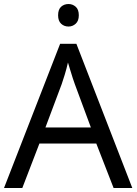

<svg xmlns="http://www.w3.org/2000/svg" viewBox="-20 -935 679 955"><path d="M545 0 459 -221H176L91 0H0L279 -717H360L638 0ZM432 -301 352 -517Q349 -525 342 -546Q335 -567 328.5 -589.5Q322 -612 318 -624Q311 -593 302 -563.5Q293 -534 287 -517L206 -301ZM321 -915Q341 -915 356.5 -901.5Q372 -888 372 -859Q372 -831 356.5 -817Q341 -803 321 -803Q299 -803 284 -817Q269 -831 269 -859Q269 -888 284 -901.5Q299 -915 321 -915Z"/></svg>

Font: Noto IKEA Latin
Style: Regular
Weight: 400
Designer: Monotype Design Team
Foundry: Monotype Imaging Inc.
Version: Version 1.0